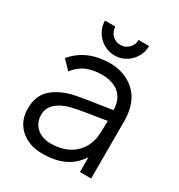

<svg xmlns="http://www.w3.org/2000/svg" viewBox="-182 -880 944 1015"><g transform="rotate(30 289.5 -372.5)"><path d="M431.5 -759.5Q432 -732.5 421.5 -708Q411 -683.5 392.5 -664.8Q374 -646 349.2 -635.2Q324.5 -624.5 297 -625Q269.5 -625 245 -635.8Q220.5 -646.5 202.2 -664.8Q184 -683 173.2 -707.5Q162.5 -732 162.5 -759.5H226Q226 -730.5 246.5 -709Q268 -688.5 297 -688.5Q326 -688.5 346.5 -709Q367.5 -730 367.5 -759.5ZM448 0V-90.5Q411.5 -34.5 356.5 -9.5Q301.5 15.5 226 15.5Q145 15.5 93 -30.5Q41.5 -77 41.5 -154Q41.5 -208.5 65 -246Q88.5 -283.5 140.5 -309.5Q177.5 -328.5 225.5 -338Q274 -347.5 363.5 -360.5L438.5 -372Q438 -405 427.5 -429.8Q417 -454.5 398 -471Q379 -487.5 352.2 -495.8Q325.5 -504 292.5 -504Q241.5 -504 202.5 -488.5Q162.5 -472.5 128 -430L78 -482.5Q121.5 -532.5 176.8 -555.2Q232 -578 302 -578Q344 -578 382.2 -564.2Q420.5 -550.5 449 -525Q516.5 -467 516.5 -347V0ZM440.5 -307.5Q362 -295.5 313.5 -287.2Q265 -279 246 -274Q190 -263 154 -233Q119 -204 119 -161.5Q119 -112.5 152 -82.5Q186 -53 238.5 -53Q300.5 -53 346.2 -77.5Q392 -102 417.5 -149Q433 -179 436.5 -211Q438.5 -227.5 439.5 -251.5Q440.5 -275.5 440.5 -307.5Z"/></g></svg>

Font: Russisch Sans
Style: Regular
Weight: 400
Designer: Michael Sharanda (font) & Cristiano Sobral (main changes)
Foundry: Michael Sharanda
Version: Version 2.00;October 25, 2020;FontCreator 13.0.0.2681 64-bit